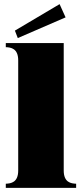

<svg xmlns="http://www.w3.org/2000/svg" viewBox="-20 -908 396 928"><path d="M8 -20V0H348V-20C323 -21 288 -26 288 -84V-700H8V-680C33 -679 68 -674 68 -616V-84C68 -26 33 -21 8 -20ZM297 -824 268 -888 52 -760 66 -724Z"/></svg>

Font: Sprat Condensed Black
Style: Regular
Weight: 900
Designer: Ethan Nakache
Foundry: Collletttivo
Version: Version 2.000;Glyphs 3.2 (3217)